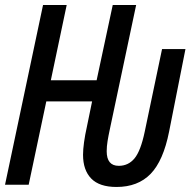

<svg xmlns="http://www.w3.org/2000/svg" viewBox="-21 -734 763 763"><path d="M442 9Q374 9 341.5 -24.5Q309 -58 309 -119Q309 -140 313 -169Q317 -198 324 -229L345 -331H163L93 0H-1L150 -714H244L181 -415H363L427 -714H520L415 -218Q410 -195 406.5 -173.5Q403 -152 403 -133Q403 -75 451 -75Q489 -75 513.5 -104.5Q538 -134 554 -210L623 -539H716L651 -211Q628 -95 577.5 -43Q527 9 442 9Z"/></svg>

Font: Noto Sans ExtraCondensed Medium
Style: Italic
Weight: 500
Width: 2
Italic angle: -12°
Designer: Monotype Design Team
Foundry: Monotype Imaging Inc.
Version: Version 2.013; ttfautohint (v1.8.4.7-5d5b)